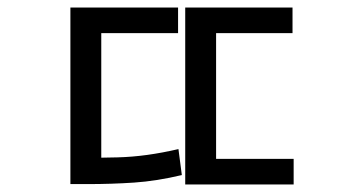

<svg xmlns="http://www.w3.org/2000/svg" viewBox="-20 -490 960 510"><path d="M167 -470H453V-402H249V-38H167ZM472 -470H757V-402H554V-38H472ZM472 -68H760V0H472ZM167 -71H213Q254 -71 292.5 -72Q331 -73 371 -78.5Q411 -84 454 -94L463 -25Q396 -9 336 -5Q276 -1 213 -1H167Z"/></svg>

Font: hexlkorean05
Style: Book
Weight: 400
Designer: Jelle Bosma - Monotype Design Team
Foundry: Monotype Imaging Inc.
Version: Version 2.003